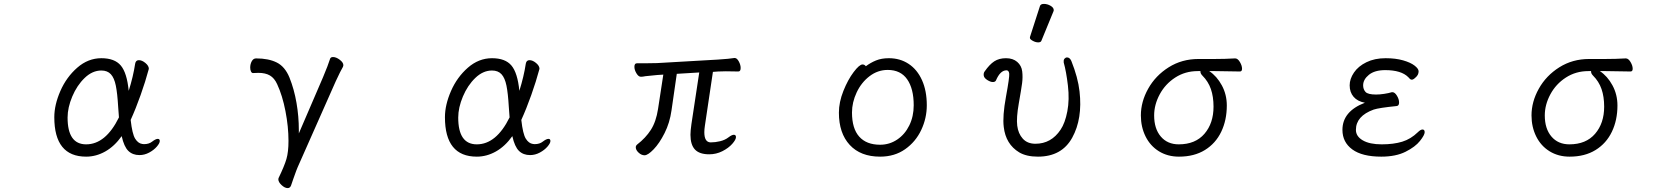

<svg xmlns="http://www.w3.org/2000/svg" viewBox="-20 -784 8598 983"><path d="M421 18Q258 18 258 -184Q258 -247 289 -318Q320 -389 375.5 -437.5Q431 -486 499 -486Q567 -486 598.5 -448.5Q630 -411 639 -319Q662 -392 672 -458Q675 -476 691 -476Q707 -476 724.5 -461.5Q742 -447 742 -432L741 -428Q725 -368 700 -297.5Q675 -227 649 -170Q657 -98 672 -74Q687 -50 708 -47L717 -46Q743 -46 759 -59Q777 -73 788 -73Q798 -73 798 -62Q798 -51 783 -33.5Q768 -16 744 -3Q720 10 694 10Q659 10 637 -11.5Q615 -33 603 -87Q566 -35 519 -8.5Q472 18 421 18ZM585 -237Q581 -306 573 -345.5Q565 -385 547.5 -404Q530 -423 499 -423Q453 -423 413.5 -385Q374 -347 350 -290Q326 -233 326 -182Q326 -45 421 -45Q521 -45 589 -183Q587 -201 585 -237Z M1670 -483Q1673 -492 1685 -492Q1701 -492 1719.5 -478Q1738 -464 1738 -450Q1738 -448 1736 -442Q1725 -424 1699 -368L1504 72Q1500 80 1482 131L1470 166Q1465 179 1453 179Q1438 179 1421.5 163.5Q1405 148 1405 134Q1405 130 1406 128Q1436 66 1446.5 30Q1457 -6 1457 -63Q1457 -135 1441.5 -215Q1426 -295 1399 -353Q1385 -384 1362 -397.5Q1339 -411 1303 -411Q1286 -411 1276 -410H1275Q1269 -410 1265 -418Q1261 -426 1261 -438Q1261 -456 1269 -470.5Q1277 -485 1291 -485Q1355 -485 1397 -464Q1439 -443 1462 -387Q1486 -327 1498 -257.5Q1510 -188 1510 -118V-101L1634 -389Q1660 -451 1670 -483Z M2421 18Q2258 18 2258 -184Q2258 -247 2289 -318Q2320 -389 2375.5 -437.5Q2431 -486 2499 -486Q2567 -486 2598.5 -448.5Q2630 -411 2639 -319Q2662 -392 2672 -458Q2675 -476 2691 -476Q2707 -476 2724.5 -461.5Q2742 -447 2742 -432L2741 -428Q2725 -368 2700 -297.5Q2675 -227 2649 -170Q2657 -98 2672 -74Q2687 -50 2708 -47L2717 -46Q2743 -46 2759 -59Q2777 -73 2788 -73Q2798 -73 2798 -62Q2798 -51 2783 -33.5Q2768 -16 2744 -3Q2720 10 2694 10Q2659 10 2637 -11.5Q2615 -33 2603 -87Q2566 -35 2519 -8.5Q2472 18 2421 18ZM2585 -237Q2581 -306 2573 -345.5Q2565 -385 2547.5 -404Q2530 -423 2499 -423Q2453 -423 2413.5 -385Q2374 -347 2350 -290Q2326 -233 2326 -182Q2326 -45 2421 -45Q2521 -45 2589 -183Q2587 -201 2585 -237Z M3445 -406 3418 -219Q3409 -155 3382.5 -102.5Q3356 -50 3326.5 -19.5Q3297 11 3280 11Q3264 11 3249.5 -2.5Q3235 -16 3235 -30Q3235 -38 3242 -44Q3286 -78 3312.5 -119.5Q3339 -161 3349 -226L3376 -402L3345 -400Q3330 -399 3285 -394Q3270 -391 3262 -391H3261Q3249 -391 3238.5 -408.5Q3228 -426 3228 -442Q3228 -460 3241 -460H3282Q3324 -460 3344 -461L3656 -479Q3717 -483 3739 -487H3742Q3753 -487 3762.5 -469.5Q3772 -452 3772 -436Q3772 -418 3760 -418L3696 -419Q3669 -419 3657 -418L3630 -416L3589 -141Q3586 -122 3586 -107Q3586 -55 3619 -55Q3642 -55 3667 -61Q3692 -67 3710 -81Q3727 -94 3737 -94Q3748 -94 3748 -82Q3748 -69 3729 -47.5Q3710 -26 3678.5 -10Q3647 6 3611 6Q3561 6 3538 -18.5Q3515 -43 3515 -94Q3515 -114 3520 -149L3560 -413Z M4531 -486Q4588 -486 4632 -457Q4676 -428 4700.5 -373.5Q4725 -319 4725 -245Q4725 -179 4696.5 -118.5Q4668 -58 4614 -20Q4560 18 4486 18Q4386 18 4330.5 -42Q4275 -102 4275 -207Q4275 -261 4298 -318.5Q4321 -376 4350.5 -415Q4380 -454 4396 -454Q4406 -454 4413 -445Q4437 -463 4465 -474.5Q4493 -486 4531 -486ZM4658 -245Q4658 -330 4624.5 -378Q4591 -426 4525 -426Q4474 -426 4432 -394Q4390 -362 4366 -311Q4342 -260 4342 -208Q4342 -126 4379 -84.5Q4416 -43 4486 -43Q4534 -43 4573.5 -69.5Q4613 -96 4635.5 -142Q4658 -188 4658 -245Z M5304 -752Q5307 -764 5324.5 -764Q5342 -764 5358.5 -754.5Q5375 -745 5375 -732Q5375 -729 5374 -727L5312 -576Q5309 -567 5295.5 -567Q5282 -567 5267.5 -575Q5253 -583 5253 -589.5Q5253 -596 5254 -597ZM5426 -464V-468Q5425 -478 5430.5 -484Q5436 -490 5443 -490Q5457 -490 5465 -472Q5499 -387 5507 -316Q5523 -176 5469.5 -79Q5416 18 5294 18Q5235 18 5198 -4Q5129 -46 5119 -134Q5112 -189 5130.5 -289.5Q5149 -390 5147 -407Q5145 -424 5133 -424Q5101 -424 5079 -372Q5075 -364 5063 -364Q5051 -364 5034.5 -374.5Q5018 -385 5016.5 -397.5Q5015 -410 5021 -418Q5046 -454 5070.5 -470Q5095 -486 5130.5 -486Q5166 -486 5188 -467Q5210 -448 5213.5 -418.5Q5217 -389 5213 -358.5Q5209 -328 5196 -254.5Q5183 -181 5188 -140.5Q5193 -100 5216.5 -74Q5240 -48 5281 -48Q5362 -48 5410 -120Q5433 -154 5444.5 -214Q5456 -274 5447.5 -346Q5439 -418 5426 -464Z M6339 -432Q6339 -418 6328 -418Q6240 -420 6202 -420H6171Q6210 -394 6235.5 -347Q6261 -300 6261 -244Q6261 -169 6232.5 -109.5Q6204 -50 6149 -16Q6094 18 6016 18Q5958 18 5913.5 -9.5Q5869 -37 5845 -85.5Q5821 -134 5821 -193Q5821 -263 5858.5 -330Q5896 -397 5963.5 -439.5Q6031 -482 6116 -482H6198Q6252 -482 6303 -485H6304Q6317 -485 6328 -466.5Q6339 -448 6339 -432ZM5889 -193Q5889 -125 5923 -85Q5957 -45 6015 -45Q6100 -45 6146.5 -99Q6193 -153 6193 -238Q6193 -289 6179.5 -328Q6166 -367 6136 -397Q6126 -407 6126 -417V-420H6112Q6048 -420 5997 -387Q5946 -354 5917.5 -301Q5889 -248 5889 -193Z M7143 -259Q7143 -242 7130 -241Q7040 -232 7013 -223Q6922 -190 6922 -119Q6922 -86 6957 -65.5Q6992 -45 7054 -45Q7115 -45 7159 -58.5Q7203 -72 7239 -107Q7253 -121 7263 -121Q7274 -121 7274 -107Q7274 -93 7250 -62.5Q7226 -32 7176 -7Q7126 18 7052 18Q6954 18 6903.5 -19Q6853 -56 6853 -119Q6853 -214 6968 -258Q6930 -265 6910 -288.5Q6890 -312 6890 -347Q6890 -380 6912 -412.5Q6934 -445 6976 -465.5Q7018 -486 7074 -486Q7125 -486 7163.5 -475Q7202 -464 7222.5 -448Q7243 -432 7243 -419Q7243 -400 7227 -387Q7216 -376 7208 -376Q7203 -376 7198.5 -380Q7194 -384 7190 -389Q7154 -425 7072 -425Q7018 -425 6988.5 -401Q6959 -377 6959 -347Q6959 -327 6971 -313.5Q6983 -300 7025 -300Q7044 -300 7067 -303.5Q7090 -307 7106 -312H7109Q7121 -312 7132 -294Q7143 -276 7143 -259Z M8339 -432Q8339 -418 8328 -418Q8240 -420 8202 -420H8171Q8210 -394 8235.5 -347Q8261 -300 8261 -244Q8261 -169 8232.5 -109.5Q8204 -50 8149 -16Q8094 18 8016 18Q7958 18 7913.5 -9.5Q7869 -37 7845 -85.5Q7821 -134 7821 -193Q7821 -263 7858.5 -330Q7896 -397 7963.5 -439.5Q8031 -482 8116 -482H8198Q8252 -482 8303 -485H8304Q8317 -485 8328 -466.5Q8339 -448 8339 -432ZM7889 -193Q7889 -125 7923 -85Q7957 -45 8015 -45Q8100 -45 8146.5 -99Q8193 -153 8193 -238Q8193 -289 8179.5 -328Q8166 -367 8136 -397Q8126 -407 8126 -417V-420H8112Q8048 -420 7997 -387Q7946 -354 7917.5 -301Q7889 -248 7889 -193Z"/></svg>

Font: Fusion Kai T
Style: Regular
Weight: 400
Designer: Fontworks Inc.
Version: Version 24.134;May 13, 2024